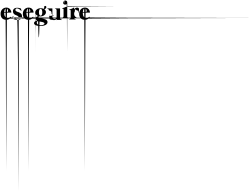

<svg xmlns="http://www.w3.org/2000/svg" viewBox="-20 -770 9759 7497"><path d="M151.4 -276.4Q147.5 -276.4 145.5 -274.4Q143.6 -271.5 143.6 -267.6Q143.6 -242.2 145.5 -220.7Q148.4 -199.2 152.3 -179.7Q157.2 -162.1 164.1 -147.5Q169.9 -131.8 178.7 -120.1Q187.5 -108.4 198.2 -99.6Q209 -91.8 221.7 -85.9Q234.4 -81.1 249 -78.1Q264.6 -75.2 281.2 -75.2Q293.9 -75.2 305.7 -76.2Q317.4 -78.1 327.1 -80.1Q337.9 -83 346.7 -85.9Q355.5 -88.9 362.3 -91.8Q370.1 -95.7 376 -99.6Q381.8 -103.5 386.7 -106.4Q390.6 -109.4 394.5 -111.3Q398.4 -113.3 400.4 -114.3Q404.3 -115.2 407.2 -115.2Q409.2 -115.2 411.1 -113.3Q414.1 -110.4 414.1 -107.4Q414.1 -104.5 411.1 -99.6Q411.1 -98.6 409.2 -95.7Q407.2 -92.8 404.3 -87.9Q401.4 -84 1962.9 -78.1Q3524.4 -73.2 6649.4 -68.4Q3514.6 -62.5 1943.4 -55.7Q372.1 -49.8 364.3 -43.9Q357.4 -38.1 347.7 -32.2Q338.9 -26.4 328.1 -21.5Q318.4 -15.6 306.6 -11.7Q294.9 -6.8 281.2 -3.9Q268.6 0 252.9 1Q238.3 2.9 221.7 2.9Q197.3 2.9 173.8 -1Q150.4 -4.9 130.9 -12.7Q110.4 -21.5 92.8 -32.2Q76.2 -43.9 61.5 -58.6Q46.9 -74.2 36.1 -91.8Q25.4 -110.4 17.6 -131.8Q9.8 -154.3 5.9 -178.7Q2.9 -203.1 2.9 -231.4Q2.9 -260.7 6.8 -286.1Q11.7 -312.5 21.5 -335Q31.2 -357.4 43.9 -377Q56.6 -396.5 72.3 -411.1Q87.9 -426.8 106.4 -438.5Q124 -450.2 144.5 -458Q165 -466.8 185.5 -469.7Q206.1 -473.6 226.6 -473.6Q246.1 -473.6 263.7 -470.7Q280.3 -468.8 295.9 -462.9Q310.5 -458 323.2 -450.2Q335.9 -443.4 346.7 -435.5Q357.4 -426.8 366.2 -417Q375 -407.2 382.8 -397.5Q389.6 -386.7 395.5 -376Q401.4 -365.2 405.3 -355.5Q410.2 -344.7 413.1 -335Q416 -325.2 418 -315.4Q418.9 -305.7 419.9 -298.8Q421.9 -291 421.9 -286.1Q421.9 -284.2 420.9 -282.2Q419.9 -280.3 418.9 -279.3Q417 -278.3 415 -277.3Q412.1 -277.3 409.2 -277.3Q344.7 -276.4 272.5 -276.4Q199.2 -276.4 151.4 -276.4ZM145.5 -308.6Q145.5 -307.6 145.5 -306.6Q145.5 -305.7 146.5 -304.7Q147.5 -302.7 151.4 -302.7Q152.3 -302.7 154.3 -302.7Q157.2 -302.7 161.1 -302.7Q166 -302.7 170.9 -302.7Q176.8 -303.7 182.6 -303.7Q188.5 -303.7 195.3 -304.7Q202.1 -304.7 209 -304.7Q215.8 -304.7 221.7 -305.7Q228.5 -305.7 234.4 -305.7Q241.2 -305.7 247.1 -306.6Q252 -306.6 256.8 -306.6Q260.7 -306.6 263.7 -307.6Q267.6 -307.6 268.6 -307.6Q272.5 -307.6 276.4 -310.5Q281.2 -312.5 285.2 -315.4Q290 -318.4 292 -324.2Q294.9 -329.1 294.9 -336.9Q294.9 -344.7 293.9 -352.5Q293 -361.3 291 -371.1Q288.1 -380.9 285.2 -389.6Q282.2 -398.4 277.3 -407.2Q273.4 -415 267.6 -422.9Q262.7 -429.7 255.9 -436.5Q249 -442.4 240.2 1142.6Q232.4 2727.5 222.7 5902.3Q214.8 2727.5 208 1142.6Q202.1 -438.5 196.3 -439.5Q196.3 -439.5 196.3 -439.5Q190.4 -435.5 185.5 -429.7Q180.7 -423.8 176.8 -417Q172.9 -410.2 168.9 -403.3Q166 -396.5 162.1 -387.7Q159.2 -379.9 157.2 -372.1Q155.3 -364.3 153.3 -356.4Q152.3 -348.6 150.4 -341.8Q149.4 -335 148.4 -328.1Q147.5 -322.3 147.5 -317.4Q146.5 -312.5 145.5 -308.6Z M490.2 -37.1Q491.2 -36.1 491.2 -35.2Q492.2 -35.2 492.2 -34.2Q493.2 -33.2 497.1 -31.2Q501 -29.3 506.8 -26.4Q512.7 -23.4 520.5 -19.5Q529.3 -16.6 540 -12.7Q549.8 -8.8 562.5 -5.9Q576.2 -2.9 591.8 0Q606.4 2.9 624 4.9Q642.6 5.9 661.1 5.9Q684.6 5.9 705.1 2.9Q725.6 0 742.2 -4.9Q759.8 -9.8 773.4 -17.6Q787.1 -25.4 798.8 -35.2Q809.6 -44.9 817.4 -56.6Q825.2 -68.4 831.1 -81.1Q835.9 -93.8 837.9 -108.4Q840.8 -122.1 840.8 -137.7Q840.8 -168 831.1 -192.4Q821.3 -217.8 802.7 -237.3Q784.2 -256.8 755.9 -271.5Q728.5 -287.1 691.4 -297.9Q673.8 -303.7 659.2 -309.6Q644.5 -314.5 633.8 -320.3Q623 -325.2 615.2 -330.1Q606.4 -335.9 600.6 -340.8Q594.7 -346.7 590.8 -351.6Q587.9 -357.4 585.9 -363.3Q583 -368.2 582 -374Q582 -379.9 582 -385.7Q582 -398.4 585 -408.2Q588.9 -418 596.7 -425.8Q603.5 -434.6 614.3 -438.5Q626 -442.4 641.6 -442.4Q656.2 -442.4 669.9 -439.5Q684.6 -435.5 697.3 -429.7Q710.9 -423.8 722.7 -417Q734.4 -409.2 745.1 -401.4Q756.8 -392.6 765.6 -384.8Q775.4 -376 782.2 -368.2Q790 -359.4 795.9 -352.5Q800.8 -346.7 804.7 -340.8Q805.7 -337.9 808.6 -337.9Q810.5 -336.9 812.5 -337.9Q814.5 -338.9 815.4 -340.8Q816.4 -342.8 815.4 -344.7Q815.4 -345.7 815.4 -348.6Q815.4 -352.5 813.5 -359.4Q812.5 -366.2 811.5 -373Q810.5 -379.9 808.6 -386.7Q806.6 -394.5 805.7 -401.4Q804.7 -408.2 803.7 -415Q802.7 -421.9 801.8 -424.8Q801.8 -428.7 801.8 -428.7Q801.8 -429.7 800.8 -430.7Q800.8 -431.6 800.8 -431.6Q799.8 -431.6 798.8 -432.6Q797.9 -433.6 796.9 -433.6Q795.9 -433.6 793 -435.5Q790 -436.5 783.2 -440.4Q777.3 -442.4 769.5 -445.3Q761.7 -448.2 752 -451.2Q742.2 -454.1 730.5 -457Q718.8 -460 706.1 -461.9Q692.4 -463.9 677.7 -465.8Q663.1 -466.8 647.5 -466.8Q623 -466.8 603.5 -462.9Q583 -460 567.4 -453.1Q551.8 -446.3 539.1 -437.5Q526.4 -429.7 517.6 -418.9Q508.8 -409.2 502.9 -398.4Q496.1 -387.7 492.2 -376Q489.3 -364.3 487.3 -353.5Q485.4 -342.8 485.4 -333Q485.4 -320.3 487.3 -308.6Q488.3 -295.9 491.2 -285.2Q494.1 -273.4 500 -262.7Q504.9 -252 511.7 -242.2Q518.6 -232.4 527.3 -223.6Q536.1 -214.8 547.9 -207Q558.6 -199.2 573.2 -191.4Q586.9 -184.6 603.5 -178.7Q621.1 -171.9 635.7 -166Q650.4 -160.2 660.2 -153.3Q670.9 -146.5 679.7 -139.6Q687.5 -133.8 693.4 -127Q699.2 -120.1 703.1 -114.3Q707 -107.4 709 -100.6Q710.9 2905.3 711.9 2912.1Q712.9 2918 712.9 -75.2Q712.9 -62.5 713.9 1632.8Q713.9 3328.1 716.8 6707Q698.2 3343.8 682.6 1663.1Q666 -17.6 651.4 -17.6Q639.6 -17.6 627.9 -19.5Q616.2 -21.5 605.5 -26.4Q594.7 -30.3 585 -36.1Q574.2 -41 565.4 -46.9Q556.6 -53.7 548.8 -60.5Q540 -67.4 532.2 -75.2Q525.4 -82 518.6 -88.9Q512.7 -95.7 507.8 -101.6Q502 -108.4 503.9 -114.3Q504.9 -119.1 511.7 -124Q498 -128.9 494.1 -131.8Q490.2 -133.8 494.1 -134.8Q488.3 -137.7 483.4 -137.7Q478.5 -138.7 476.6 -137.7Q474.6 -137.7 472.7 -135.7Q472.7 -134.8 472.7 -132.8Q472.7 -131.8 472.7 -129.9Q472.7 -128.9 473.6 -119.1Q473.6 -110.4 475.6 -91.8Q477.5 -94.7 478.5 -92.8Q479.5 -89.8 480.5 -82Q482.4 -74.2 483.4 -67.4Q484.4 -59.6 485.4 -52.7Q486.3 -45.9 487.3 -43Q487.3 -40 487.3 -39.1Q487.3 -37.1 488.3 -37.1Q488.3 -36.1 490.2 -37.1Z M1020.5 -276.4Q1016.6 -276.4 1014.6 -274.4Q1012.7 -271.5 1012.7 -267.6Q1012.7 -242.2 1014.6 -220.7Q1017.6 -199.2 1021.5 -179.7Q1026.4 -162.1 1033.2 -147.5Q1039.1 -131.8 1047.9 -120.1Q1056.6 -108.4 1067.4 -99.6Q1078.1 -91.8 1090.8 -85.9Q1103.5 -81.1 1118.2 -78.1Q1133.8 -75.2 1150.4 -75.2Q1163.1 -75.2 1174.8 -76.2Q1186.5 -78.1 1196.3 -80.1Q1207 -83 1215.8 -85.9Q1224.6 -88.9 1231.4 -91.8Q1239.3 -95.7 1245.1 -99.6Q1251 -103.5 1255.9 -106.4Q1259.8 -109.4 1263.7 -111.3Q1267.6 -113.3 1269.5 -114.3Q1273.4 -115.2 1276.4 -115.2Q1278.3 -115.2 1280.3 -113.3Q1283.2 -110.4 1283.2 -107.4Q1283.2 -104.5 1280.3 -99.6Q1280.3 -98.6 1278.3 -95.7Q1276.4 -92.8 1273.4 -87.9Q1270.5 -84 2832 -78.1Q4393.6 -73.2 7518.6 -68.4Q4383.8 -62.5 2812.5 -55.7Q1241.2 -49.8 1233.4 -43.9Q1226.6 -38.1 1216.8 -32.2Q1208 -26.4 1197.3 -21.5Q1187.5 -15.6 1175.8 -11.7Q1164.1 -6.8 1150.4 -3.9Q1137.7 0 1122.1 1Q1107.4 2.9 1090.8 2.9Q1066.4 2.9 1043 -1Q1019.5 -4.9 1000 -12.7Q979.5 -21.5 961.9 -32.2Q945.3 -43.9 930.7 -58.6Q916 -74.2 905.3 -91.8Q894.5 -110.4 886.7 -131.8Q878.9 -154.3 875 -178.7Q872.1 -203.1 872.1 -231.4Q872.1 -260.7 876 -286.1Q880.9 -312.5 890.6 -335Q900.4 -357.4 913.1 -377Q925.8 -396.5 941.4 -411.1Q957 -426.8 975.6 -438.5Q993.2 -450.2 1013.7 -458Q1034.2 -466.8 1054.7 -469.7Q1075.2 -473.6 1095.7 -473.6Q1115.2 -473.6 1132.8 -470.7Q1149.4 -468.8 1165 -462.9Q1179.7 -458 1192.4 -450.2Q1205.1 -443.4 1215.8 -435.5Q1226.6 -426.8 1235.4 -417Q1244.1 -407.2 1252 -397.5Q1258.8 -386.7 1264.6 -376Q1270.5 -365.2 1274.4 -355.5Q1279.3 -344.7 1282.2 -335Q1285.2 -325.2 1287.1 -315.4Q1288.1 -305.7 1289.1 -298.8Q1291 -291 1291 -286.1Q1291 -284.2 1290 -282.2Q1289.1 -280.3 1288.1 -279.3Q1286.1 -278.3 1284.2 -277.3Q1281.2 -277.3 1278.3 -277.3Q1213.9 -276.4 1141.6 -276.4Q1068.4 -276.4 1020.5 -276.4ZM1014.6 -308.6Q1014.6 -307.6 1014.6 -306.6Q1014.6 -305.7 1015.6 -304.7Q1016.6 -302.7 1020.5 -302.7Q1021.5 -302.7 1023.4 -302.7Q1026.4 -302.7 1030.3 -302.7Q1035.2 -302.7 1040 -302.7Q1045.9 -303.7 1051.8 -303.7Q1057.6 -303.7 1064.5 -304.7Q1071.3 -304.7 1078.1 -304.7Q1085 -304.7 1090.8 -305.7Q1097.7 -305.7 1103.5 -305.7Q1110.4 -305.7 1116.2 -306.6Q1121.1 -306.6 1126 -306.6Q1129.9 -306.6 1132.8 -307.6Q1136.7 -307.6 1137.7 -307.6Q1141.6 -307.6 1145.5 -310.5Q1150.4 -312.5 1154.3 -315.4Q1159.2 -318.4 1161.1 -324.2Q1164.1 -329.1 1164.1 -336.9Q1164.1 -344.7 1163.1 -352.5Q1162.1 -361.3 1160.2 -371.1Q1157.2 -380.9 1154.3 -389.6Q1151.4 -398.4 1146.5 -407.2Q1142.6 -415 1136.7 -422.9Q1131.8 -429.7 1125 -436.5Q1118.2 -442.4 1109.4 1142.6Q1101.6 2727.5 1091.8 5902.3Q1084 2727.5 1077.1 1142.6Q1071.3 -438.5 1065.4 -439.5Q1065.4 -439.5 1065.4 -439.5Q1059.6 -435.5 1054.7 -429.7Q1049.8 -423.8 1045.9 -417Q1042 -410.2 1038.1 -403.3Q1035.2 -396.5 1031.2 -387.7Q1028.3 -379.9 1026.4 -372.1Q1024.4 -364.3 1022.5 -356.4Q1021.5 -348.6 1019.5 -341.8Q1018.6 -335 1017.6 -328.1Q1016.6 -322.3 1016.6 -317.4Q1015.6 -312.5 1014.6 -308.6Z M1646.5 -40Q1673.8 -35.2 1697.3 -29.3Q1719.7 -23.4 1737.3 -16.6Q1755.9 -9.8 1770.5 -2.9Q1784.2 4.9 1795.9 12.7Q1806.6 21.5 1813.5 31.2Q1821.3 41 1826.2 50.8Q1830.1 61.5 1833 73.2Q1835 84 1835 95.7Q1835 103.5 1833 111.3Q1832 120.1 1830.1 127.9Q1827.1 136.7 1822.3 144.5Q1817.4 152.3 1811.5 161.1Q1805.7 168.9 1797.9 176.8Q1789.1 184.6 1778.3 192.4Q1768.6 199.2 1755.9 206.1Q1743.2 211.9 1727.5 217.8Q1712.9 223.6 1694.3 228.5Q1676.8 233.4 1656.2 236.3Q1634.8 239.3 1611.3 241.2Q1587.9 243.2 1560.5 243.2Q1534.2 243.2 1510.7 241.2Q1487.3 240.2 1467.8 238.3Q1448.2 235.4 1431.6 232.4Q1414.1 228.5 1399.4 223.6Q1386.7 219.7 1375 214.8Q1364.3 210 1354.5 204.1Q1345.7 198.2 1338.9 192.4Q1332 186.5 1327.1 179.7Q1322.3 173.8 1318.4 168Q1315.4 162.1 1313.5 156.2Q1312.5 150.4 1310.5 143.6Q1308.6 137.7 1308.6 131.8Q1308.6 125 1310.5 117.2Q1313.5 109.4 1316.4 101.6Q1320.3 94.7 1326.2 87.9Q1332 81.1 1338.9 75.2Q1346.7 69.3 1355.5 63.5Q1364.3 57.6 1375 52.7Q1385.7 48.8 1396.5 44.9Q1408.2 41 1421.9 39.1Q1422.9 38.1 1423.8 37.1Q1424.8 37.1 1424.8 36.1Q1424.8 35.2 1423.8 34.2Q1423.8 33.2 1422.9 32.2Q1412.1 25.4 1404.3 16.6Q1395.5 7.8 1388.7 -2Q1381.8 -11.7 1377.9 323.2Q1375 659.2 1375 1339.8Q1375 635.7 1376 280.3Q1377.9 -75.2 1381.8 -83Q1385.7 -90.8 1389.6 -96.7Q1394.5 -102.5 1399.4 -108.4Q1406.2 -113.3 1413.1 -118.2Q1420.9 -123 1428.7 -127Q1437.5 -130.9 1446.3 -133.8Q1455.1 -136.7 1465.8 -138.7Q1466.8 -139.6 1468.8 -140.6Q1469.7 -141.6 1469.7 -141.6Q1469.7 -143.6 1468.8 -144.5Q1468.8 -145.5 1466.8 -145.5Q1454.1 -150.4 1442.4 -156.2Q1431.6 -162.1 1420.9 -169.9Q1410.2 -177.7 1401.4 -185.5Q1393.6 -194.3 1385.7 -203.1Q1378.9 -211.9 1373 -222.7Q1367.2 -232.4 1364.3 -243.2Q1360.4 545.9 1357.4 535.2Q1355.5 523.4 1355.5 -288.1Q1355.5 -304.7 1359.4 -320.3Q1364.3 -335.9 1373 -349.6Q1380.9 -364.3 1392.6 -377Q1403.3 -390.6 1418 -401.4Q1431.6 -412.1 1449.2 -420.9Q1465.8 -429.7 1485.4 -435.5Q1504.9 -442.4 1526.4 -445.3Q1546.9 -449.2 1569.3 -449.2Q1598.6 -449.2 1626 -443.4Q1652.3 -438.5 1675.8 -427.7Q1679.7 -426.8 1682.6 -426.8Q1684.6 -427.7 1687.5 -428.7Q1693.4 -432.6 1696.3 -437.5Q1699.2 -441.4 1702.1 -446.3Q1703.1 -450.2 1704.1 -455.1Q1706.1 -459 1706.1 -463.9Q1706.1 -468.8 1706.1 -472.7Q1705.1 -477.5 1705.1 -482.4Q1704.1 -486.3 1704.1 -490.2Q1704.1 -493.2 1704.1 -497.1Q1704.1 -504.9 1706.1 -511.7Q1709 -518.6 1713.9 -525.4Q1718.8 -531.2 1726.6 -535.2Q1734.4 -538.1 1746.1 -538.1Q1756.8 -538.1 1764.6 -535.2Q1772.5 -531.2 1777.3 -525.4Q1784.2 -518.6 1786.1 -509.8Q1789.1 -501 1789.1 -491.2Q1789.1 -483.4 1787.1 -476.6Q1786.1 -469.7 1783.2 -462.9Q1779.3 -457 1776.4 -451.2Q1772.5 -445.3 1766.6 -441.4Q1762.7 -436.5 1756.8 -431.6Q1751 -427.7 1745.1 -423.8Q1739.3 -419.9 1732.4 -417Q1725.6 -414.1 1717.8 -412.1Q1715.8 -411.1 1714.8 -410.2Q1713.9 -409.2 1713.9 -408.2Q1713.9 -406.2 1714.8 -405.3Q1714.8 -404.3 1715.8 -404.3Q1729.5 -393.6 1740.2 -380.9Q1751 -368.2 1758.8 -353.5Q1766.6 -339.8 1770.5 -324.2Q1773.4 -308.6 1773.4 -292Q1773.4 -275.4 1769.5 -259.8Q1764.6 -244.1 1756.8 -229.5Q1748 -214.8 1737.3 -202.1Q1725.6 -189.5 1710.9 -177.7Q1696.3 -167 1679.7 -158.2Q1662.1 -149.4 1642.6 -142.6Q1623 -135.7 1602.5 -132.8Q1581.1 -129.9 1558.6 -129.9Q1552.7 -129.9 1546.9 -129.9Q1542 -129.9 1536.1 -130.9Q1529.3 -131.8 1524.4 -131.8Q1518.6 -131.8 1512.7 -129.9Q1507.8 -128.9 1502 -127Q1497.1 -125 1493.2 -122.1Q1488.3 -119.1 1485.4 -114.3Q1482.4 -110.4 1482.4 -103.5Q1482.4 -98.6 1484.4 -93.8Q1485.4 -89.8 1489.3 -85.9Q1492.2 -82 1498 -78.1Q1503.9 -73.2 1512.7 -70.3Q1521.5 -66.4 1534.2 -62.5Q1545.9 -58.6 1561.5 -54.7Q1577.1 -50.8 1599.6 -47.9Q1622.1 -44.9 1646.5 -40ZM1565.4 -424.8Q1557.6 -424.8 1549.8 -421.9Q1543 -419.9 1537.1 -415Q1531.2 -410.2 1525.4 -402.3Q1520.5 -394.5 1516.6 -385.7Q1512.7 -377 1509.8 -366.2Q1506.8 -354.5 1504.9 -342.8Q1502.9 -331.1 1502 -317.4Q1501 -304.7 1501 -291Q1501 -277.3 1502 -264.6Q1502.9 -251 1504.9 -239.3Q1506.8 -226.6 1509.8 -215.8Q1512.7 -205.1 1516.6 -196.3Q1520.5 -186.5 1525.4 -179.7Q1531.2 -171.9 1537.1 -167Q1543 -162.1 1549.8 -159.2Q1557.6 -157.2 1565.4 -157.2Q1574.2 -157.2 1581.1 -160.2Q1588.9 -162.1 1594.7 -167Q1600.6 -171.9 1605.5 -179.7Q1611.3 -186.5 1615.2 -196.3Q1619.1 -205.1 1622.1 -215.8Q1625 -226.6 1627 -239.3Q1628.9 -251 1629.9 -264.6Q1630.9 -277.3 1630.9 -291Q1630.9 -304.7 1629.9 -317.4Q1628.9 -331.1 1627 -342.8Q1625 -354.5 1621.1 -366.2Q1618.2 -377 1615.2 -385.7Q1611.3 -394.5 1605.5 -402.3Q1600.6 -410.2 1594.7 -415Q1588.9 -419.9 1581.1 -422.9Q1574.2 -424.8 1565.4 -424.8ZM1580.1 213.9Q1590.8 213.9 1602.5 212.9Q1614.3 211.9 1626 210Q1637.7 208 1648.4 205.1Q1659.2 201.2 1669.9 197.3Q1679.7 193.4 1687.5 188.5Q1696.3 182.6 1703.1 175.8Q1709 169.9 1711.9 163.1Q1715.8 155.3 1715.8 148.4Q1715.8 140.6 1712.9 133.8Q1710 127 1704.1 122.1Q1698.2 117.2 1690.4 112.3Q1682.6 107.4 1672.9 103.5Q1663.1 99.6 1652.3 95.7Q1640.6 92.8 1628.9 89.8Q1616.2 87.9 1603.5 85Q1590.8 82 1578.1 80.1Q1566.4 78.1 1552.7 75.2Q1540 73.2 1524.4 70.3Q1509.8 698.2 1495.1 698.2Q1495.1 698.2 1495.1 698.2Q1481.4 693.4 1466.8 52.7Q1464.8 52.7 1463.9 52.7Q1461.9 52.7 1460.9 52.7Q1452.1 55.7 1444.3 61.5Q1436.5 66.4 1429.7 73.2Q1422.9 80.1 1418.9 88.9Q1416 97.7 1416 110.4Q1416 124 1418.9 135.7Q1422.9 147.5 1429.7 157.2Q1436.5 167 1445.3 174.8Q1454.1 182.6 1465.8 189.5Q1476.6 195.3 1490.2 200.2Q1503.9 205.1 1518.6 208Q1534.2 210.9 1548.8 212.9Q1564.5 213.9 1580.1 213.9Z M2385.7 -5.9Q2387.7 -5.9 2389.6 -4.9Q2390.6 -3.9 2391.6 -2.9Q2392.6 -2.9 2392.6 -1Q2392.6 -1 2392.6 0Q2392.6 1 2392.6 2Q2392.6 12.7 2391.6 18.6Q2390.6 25.4 2389.6 26.4Q2388.7 16.6 2387.7 12.7Q2385.7 7.8 2383.8 7.8Q2351.6 7.8 2367.2 7.8Q2382.8 7.8 2351.6 7.8Q2346.7 7.8 2338.9 7.8Q2331.1 7.8 2320.3 7.8Q2308.6 7.8 2291 7.8Q2274.4 7.8 2252.9 7.8Q2224.6 7.8 2210 6.8Q2195.3 6.8 2193.4 5.9Q2192.4 52.7 2191.4 52.7Q2191.4 52.7 2191.4 52.7Q2190.4 49.8 2190.4 -2Q2190.4 -9.8 2190.4 -17.6Q2190.4 -26.4 2190.4 -31.2Q2179.7 -20.5 2166 -11.7Q2152.3 -2.9 2135.7 5.9Q2119.1 12.7 2098.6 17.6Q2077.1 21.5 2052.7 21.5Q2032.2 21.5 2047.9 19.5Q2062.5 17.6 2113.3 12.7Q2035.2 7.8 1988.3 2Q1941.4 -3.9 1927.7 -11.7Q1923.8 -18.6 1918.9 -27.3Q1915 -36.1 1909.2 -44.9Q1905.3 -207 1902.3 -216.8Q1898.4 -227.5 1896.5 -87.9Q1894.5 -98.6 1892.6 -108.4Q1891.6 -119.1 1891.6 -128.9Q1891.6 -139.6 1941.4 -149.4Q1991.2 -159.2 2090.8 -168Q2038.1 -185.5 2017.6 -204.1Q1998 -221.7 1993.2 -240.2Q1990.2 -252.9 1990.2 -264.6Q1991.2 -276.4 1990.2 -288.1Q1988.3 -309.6 1971.7 -329.1Q1954.1 -348.6 1890.6 -364.3Q1890.6 -374 1888.7 -381.8Q1886.7 -390.6 1882.8 -396.5Q1878.9 -402.3 1874 -407.2Q1870.1 -411.1 1864.3 -414.1Q1859.4 -418 1854.5 -420.9Q1849.6 -422.9 1844.7 -424.8Q1838.9 -425.8 1835.9 -426.8Q1833 -427.7 1830.1 -427.7Q1828.1 -427.7 1827.1 -427.7Q1825.2 -428.7 1824.2 -430.7Q1824.2 -431.6 1823.2 -433.6Q1823.2 -434.6 1823.2 -436.5Q1823.2 -437.5 1824.2 -438.5Q1825.2 -439.5 1826.2 -440.4Q1827.1 -441.4 1829.1 -441.4Q1830.1 -442.4 1833 -442.4Q1877.9 -442.4 1928.7 -442.4Q1979.5 -442.4 2013.7 -442.4Q2019.5 -442.4 2022.5 -439.5Q2025.4 -436.5 2025.4 -429.7Q2025.4 -355.5 2025.4 -274.4Q2025.4 -192.4 2025.4 -137.7Q2025.4 -127.9 2026.4 -117.2Q2028.3 -107.4 2029.3 -97.7Q2031.2 -87.9 2034.2 -78.1Q2037.1 -69.3 2042 -61.5Q2045.9 -52.7 2051.8 -46.9Q2058.6 -41 2066.4 -35.2Q2075.2 -30.3 2085 -27.3Q2095.7 -25.4 2108.4 -25.4Q2123 -25.4 2133.8 -28.3Q2144.5 -31.2 2152.3 -37.1Q2161.1 -43 2167 -50.8Q2172.9 -58.6 2177.7 -67.4Q2181.6 -76.2 2184.6 -85.9Q2187.5 -95.7 2188.5 -107.4Q2190.4 -118.2 2190.4 -127.9Q2190.4 -138.7 2190.4 -149.4Q2190.4 -203.1 2190.4 -264.6Q2190.4 -325.2 2190.4 -366.2Q2190.4 -376 2188.5 -383.8Q2186.5 -392.6 2182.6 -398.4Q2178.7 -404.3 2173.8 -409.2Q2169.9 -414.1 2165 -417Q2159.2 -420.9 2154.3 -423.8Q2149.4 -425.8 2144.5 -427.7Q2139.6 -428.7 2136.7 -429.7Q2132.8 -430.7 2130.9 -430.7Q2127.9 -430.7 2127 -430.7Q2125 -431.6 2125 -433.6Q2124 -432.6 2124 -433.6Q2124 -434.6 2124 -436.5Q2124 -437.5 2124 -438.5Q2125 -439.5 2127 -440.4Q2127 -441.4 2128.9 -441.4Q2129.9 -442.4 2132.8 -442.4Q2177.7 -442.4 2228.5 -442.4Q2280.3 -442.4 2313.5 -442.4Q2319.3 -442.4 2322.3 -439.5Q2325.2 -436.5 2325.2 -429.7Q2325.2 -338.9 2325.2 -238.3Q2325.2 -137.7 2325.2 -70.3Q2325.2 -60.5 2328.1 -52.7Q2330.1 -43.9 2334 -38.1Q2336.9 -32.2 2341.8 -27.3Q2346.7 -22.5 2351.6 -19.5Q2356.4 -16.6 2362.3 -13.7Q2367.2 -11.7 2371.1 -10.7Q2377 -8.8 2379.9 -7.8Q2383.8 -6.8 2385.7 -5.9Z M2596.7 -137.7Q2596.7 -127.9 2598.6 -120.1Q2600.6 -112.3 2604.5 -106.4Q2608.4 -99.6 2612.3 -95.7Q2617.2 -90.8 2622.1 -86.9Q2627.9 -84 2632.8 -82Q2637.7 -79.1 2642.6 -78.1Q2647.5 -76.2 2651.4 -76.2Q2654.3 -75.2 2656.2 -75.2Q2659.2 -75.2 2660.2 -74.2Q2662.1 -73.2 2662.1 -72.3Q2663.1 -70.3 2663.1 -69.3Q2663.1 -68.4 2663.1 -67.4Q2663.1 -65.4 2662.1 -64.5Q2661.1 -62.5 2660.2 -61.5Q2660.2 -61.5 2658.2 -60.5Q2657.2 -59.6 2654.3 -59.6Q2607.4 -59.6 2537.1 -59.6Q2466.8 -59.6 2403.3 -59.6Q2401.4 -59.6 2399.4 -60.5Q2398.4 -61.5 2397.5 -61.5Q2396.5 -63.5 2395.5 -64.5Q2394.5 -65.4 2394.5 -67.4Q2394.5 -67.4 2394.5 -69.3Q2394.5 -70.3 2395.5 -71.3Q2396.5 -71.3 2397.5 -72.3Q2399.4 -73.2 2401.4 -74.2Q2403.3 -75.2 2407.2 -76.2Q2410.2 -77.1 2416 -79.1Q2420.9 -80.1 2425.8 -83Q2430.7 -85 2435.5 -87.9Q2440.4 -90.8 2445.3 -95.7Q2450.2 -100.6 2453.1 -107.4Q2457 -113.3 2459 -121.1Q2461.9 -128.9 2461.9 -138.7Q2461.9 -190.4 2461.9 -268.6Q2461.9 -347.7 2461.9 -417Q2461.9 -419.9 2460 -421.9Q2459 -423.8 2455.1 -424.8Q2455.1 -424.8 2453.1 -424.8Q2451.2 -424.8 2448.2 -425.8Q2445.3 -427.7 2442.4 -428.7Q2438.5 -429.7 2434.6 -429.7Q2429.7 -430.7 2426.8 -431.6Q2422.9 -432.6 2419.9 -432.6Q2417 -433.6 2414.1 -434.6Q2412.1 -434.6 2411.1 -434.6Q2408.2 -435.5 2406.2 -437.5Q2404.3 -439.5 2404.3 -442.4Q2404.3 -444.3 2406.2 -446.3Q2408.2 -448.2 2411.1 -449.2Q2420.9 -451.2 2432.6 -455.1Q2443.4 -458 2454.1 -461.9Q2465.8 -465.8 2477.5 -469.7Q2489.3 -474.6 2501 -478.5Q2511.7 -483.4 2522.5 -488.3Q2534.2 -494.1 2544.9 -500Q2554.7 -504.9 3032.2 -511.7Q3508.8 -517.6 4452.1 -524.4Q3519.5 -524.4 3054.7 -525.4Q2588.9 -526.4 2591.8 -526.4Q2593.8 -525.4 2594.7 -523.4Q2596.7 -521.5 2596.7 -517.6Q2596.7 -446.3 2596.7 -339.8Q2596.7 -233.4 2596.7 -137.7ZM2606.4 -670.9Q2606.4 -663.1 2605.5 -179.7Q2603.5 302.7 2600.6 1259.8Q2597.7 317.4 2592.8 -151.4Q2588.9 -620.1 2583 -614.3Q2576.2 -608.4 2569.3 -604.5Q2563.5 -599.6 2555.7 -596.7Q2547.9 -593.8 2540 -592.8Q2531.2 -590.8 2522.5 -590.8Q2513.7 -590.8 2505.9 -592.8Q2498 -593.8 2490.2 -596.7Q2483.4 -599.6 2476.6 -604.5Q2470.7 -608.4 2464.8 -614.3Q2459 -619.1 2455.1 -625Q2451.2 -631.8 2448.2 -638.7Q2445.3 -646.5 2444.3 -654.3Q2442.4 -662.1 2442.4 -669.9Q2442.4 -678.7 2443.4 -685.5Q2444.3 -692.4 2448.2 -700.2Q2452.1 -707 2456.1 -713.9Q2460.9 -719.7 2466.8 -725.6Q2472.7 -631.8 2479.5 -635.7Q2486.3 -640.6 2493.2 -743.2Q2501 -746.1 2509.8 -748Q2517.6 -750 2526.4 -750Q2535.2 -750 2543.9 -748Q2551.8 -747.1 2559.6 -744.1Q2567.4 -741.2 2573.2 -736.3Q2579.1 -732.4 2585 -726.6Q2589.8 -721.7 2593.8 -715.8Q2598.6 -710 2601.6 -702.1Q2604.5 -694.3 2605.5 -686.5Q2606.4 -679.7 2606.4 -670.9Z M2989.3 -471.7Q3000 -471.7 3008.8 -470.7Q3018.6 -468.8 3025.4 -466.8Q3033.2 -463.9 3039.1 -460.9Q3044.9 -457 3048.8 -453.1Q3052.7 -448.2 3056.6 -443.4Q3059.6 -438.5 3061.5 -432.6Q3063.5 -426.8 3064.5 -420.9Q3065.4 -414.1 3065.4 -408.2Q3065.4 -395.5 3061.5 -356.4Q3058.6 -317.4 3050.8 -250Q3043 -302.7 3035.2 -330.1Q3028.3 -356.4 3019.5 -356.4Q3004.9 -356.4 2995.1 -358.4Q2984.4 -360.4 2978.5 -364.3Q2973.6 -367.2 2968.8 -371.1Q2963.9 -375 2960 -378.9Q2956.1 -382.8 2952.1 -386.7Q2948.2 -390.6 2945.3 -393.6Q2942.4 -397.5 2938.5 -399.4Q2934.6 -400.4 2929.7 -400.4Q2924.8 -400.4 2920.9 -399.4Q2916 -397.5 2912.1 -394.5Q2907.2 -391.6 2902.3 -351.6Q2897.5 -310.5 2893.6 -232.4Q2889.6 -294.9 2891.6 -319.3Q2893.6 -342.8 2900.4 -329.1Q2887.7 -314.5 2880.9 -296.9Q2875 -278.3 2875 -256.8Q2875 -241.2 2875 -225.6Q2876 -209 2878.9 -192.4Q2884.8 -162.1 2905.3 -133.8Q2925.8 -104.5 2974.6 -84Q2924.8 -74.2 2901.4 -66.4Q2877.9 -57.6 2881.8 -52.7Q2884.8 -46.9 2888.7 -43Q2892.6 -38.1 2896.5 -35.2Q2901.4 -32.2 2905.3 -29.3Q2910.2 -27.3 2915 -26.4Q2918.9 -26.4 2921.9 -25.4Q2924.8 -24.4 2926.8 -23.4Q2928.7 -23.4 2930.7 -22.5Q2931.6 -21.5 2932.6 -20.5Q2933.6 -19.5 2933.6 -18.6Q2934.6 -17.6 2933.6 -15.6Q2933.6 -14.6 2932.6 -13.7Q2932.6 -12.7 2930.7 -10.7Q2929.7 -9.8 2927.7 -9.8Q2925.8 -8.8 2924.8 -8.8Q2912.1 -8.8 2897.5 -8.8Q2883.8 -8.8 2875 -8.8Q2874 -8.8 2873 -8.8Q2871.1 -8.8 2871.1 -8.8Q2846.7 -8.8 2807.6 -8.8Q2768.6 -8.8 2745.1 -8.8Q2744.1 -8.8 2742.2 -8.8Q2741.2 -8.8 2739.3 -8.8Q2730.5 -8.8 2714.8 -8.8Q2698.2 -8.8 2689.5 -8.8Q2687.5 -8.8 2685.5 -9.8Q2684.6 -9.8 2683.6 -10.7Q2682.6 -12.7 2681.6 -13.7Q2680.7 -14.6 2680.7 -15.6Q2680.7 -17.6 2680.7 -18.6Q2680.7 -19.5 2681.6 -20.5Q2682.6 -22.5 2683.6 -23.4Q2685.5 -23.4 2687.5 -23.4Q2689.5 -24.4 2693.4 -25.4Q2696.3 -26.4 2700.2 -26.4Q2705.1 -28.3 2709 -30.3Q2712.9 -32.2 2717.8 -35.2Q2721.7 -38.1 2725.6 -42Q2729.5 -46.9 2733.4 -52.7Q2736.3 -58.6 2738.3 -66.4Q2740.2 -74.2 2740.2 -84Q2740.2 -154.3 2740.2 -233.4Q2740.2 -312.5 2740.2 -366.2Q2740.2 -369.1 2739.3 -371.1Q2737.3 -373 2734.4 -374Q2734.4 -374 2732.4 -374Q2730.5 -374 2727.5 -375Q2723.6 -376 2719.7 -377Q2716.8 -377.9 2712.9 -378.9Q2709 -379.9 2705.1 -379.9Q2701.2 -380.9 2697.3 -381.8Q2694.3 -382.8 2692.4 -383.8Q2690.4 -384.8 2689.5 -384.8Q2685.5 -385.7 2684.6 -386.7Q2682.6 -388.7 2682.6 -391.6Q2682.6 -393.6 2684.6 -396.5Q2685.5 -398.4 2689.5 -398.4Q2699.2 -401.4 2710 -404.3Q2720.7 -407.2 2731.4 -411.1Q2743.2 -414.1 2753.9 -418.9Q2765.6 -422.9 2777.3 -427.7Q2789.1 -432.6 2799.8 -438.5Q2811.5 -443.4 2821.3 -449.2Q2833 -455.1 2842.8 -460.9Q2852.5 -466.8 2860.4 -471.7Q2863.3 -473.6 2865.2 -473.6Q2867.2 -474.6 2870.1 -474.6Q2872.1 -474.6 2873 -472.7Q2875 -470.7 2875 -466.8Q2875 -449.2 2875 -428.7Q2875 -408.2 2875 -394.5Q2883.8 -414.1 2895.5 -428.7Q2907.2 -443.4 2922.9 -453.1Q2937.5 -462.9 2954.1 -466.8Q2970.7 -471.7 2989.3 -471.7Z M3220.7 -276.4Q3216.8 -276.4 3214.8 -274.4Q3212.9 -271.5 3212.9 -267.6Q3212.9 -242.2 3214.8 -220.7Q3217.8 -199.2 3221.7 -179.7Q3226.6 -162.1 3233.4 -147.5Q3239.3 -131.8 3248 -120.1Q3256.8 -108.4 3267.6 -99.6Q3278.3 -91.8 3291 -85.9Q3303.7 -81.1 3318.4 -78.1Q3334 -75.2 3350.6 -75.2Q3363.3 -75.2 3375 -76.2Q3386.7 -78.1 3396.5 -80.1Q3407.2 -83 3416 -85.9Q3424.8 -88.9 3431.6 -91.8Q3439.5 -95.7 3445.3 -99.6Q3451.2 -103.5 3456.1 -106.4Q3460 -109.4 3463.9 -111.3Q3467.8 -113.3 3469.7 -114.3Q3473.6 -115.2 3476.6 -115.2Q3478.5 -115.2 3480.5 -113.3Q3483.4 -110.4 3483.4 -107.4Q3483.4 -104.5 3480.5 -99.6Q3480.5 -98.6 3478.5 -95.7Q3476.6 -92.8 3473.6 -87.9Q3470.7 -84 5032.2 -78.1Q6593.8 -73.2 9718.8 -68.4Q6584 -62.5 5012.7 -55.7Q3441.4 -49.8 3433.6 -43.9Q3426.8 -38.1 3417 -32.2Q3408.2 -26.4 3397.5 -21.5Q3387.7 -15.6 3376 -11.7Q3364.3 -6.8 3350.6 -3.9Q3337.9 0 3322.3 1Q3307.6 2.9 3291 2.9Q3266.6 2.9 3243.2 -1Q3219.7 -4.9 3200.2 -12.7Q3179.7 -21.5 3162.1 -32.2Q3145.5 -43.9 3130.9 -58.6Q3116.2 -74.2 3105.5 -91.8Q3094.7 -110.4 3086.9 -131.8Q3079.1 -154.3 3075.2 -178.7Q3072.3 -203.1 3072.3 -231.4Q3072.3 -260.7 3076.2 -286.1Q3081.1 -312.5 3090.8 -335Q3100.6 -357.4 3113.3 -377Q3126 -396.5 3141.6 -411.1Q3157.2 -426.8 3175.8 -438.5Q3193.4 -450.2 3213.9 -458Q3234.4 -466.8 3254.9 -469.7Q3275.4 -473.6 3295.9 -473.6Q3315.4 -473.6 3333 -470.7Q3349.6 -468.8 3365.2 -462.9Q3379.9 -458 3392.6 -450.2Q3405.3 -443.4 3416 -435.5Q3426.8 -426.8 3435.5 -417Q3444.3 -407.2 3452.1 -397.5Q3459 -386.7 3464.8 -376Q3470.7 -365.2 3474.6 -355.5Q3479.5 -344.7 3482.4 -335Q3485.4 -325.2 3487.3 -315.4Q3488.3 -305.7 3489.3 -298.8Q3491.2 -291 3491.2 -286.1Q3491.2 -284.2 3490.2 -282.2Q3489.3 -280.3 3488.3 -279.3Q3486.3 -278.3 3484.4 -277.3Q3481.4 -277.3 3478.5 -277.3Q3414.1 -276.4 3341.8 -276.4Q3268.6 -276.4 3220.7 -276.4ZM3214.8 -308.6Q3214.8 -307.6 3214.8 -306.6Q3214.8 -305.7 3215.8 -304.7Q3216.8 -302.7 3220.7 -302.7Q3221.7 -302.7 3223.6 -302.7Q3226.6 -302.7 3230.5 -302.7Q3235.4 -302.7 3240.2 -302.7Q3246.1 -303.7 3252 -303.7Q3257.8 -303.7 3264.6 -304.7Q3271.5 -304.7 3278.3 -304.7Q3285.2 -304.7 3291 -305.7Q3297.9 -305.7 3303.7 -305.7Q3310.5 -305.7 3316.4 -306.6Q3321.3 -306.6 3326.2 -306.6Q3330.1 -306.6 3333 -307.6Q3336.9 -307.6 3337.9 -307.6Q3341.8 -307.6 3345.7 -310.5Q3350.6 -312.5 3354.5 -315.4Q3359.4 -318.4 3361.3 -324.2Q3364.3 -329.1 3364.3 -336.9Q3364.3 -344.7 3363.3 -352.5Q3362.3 -361.3 3360.4 -371.1Q3357.4 -380.9 3354.5 -389.6Q3351.6 -398.4 3346.7 -407.2Q3342.8 -415 3336.9 -422.9Q3332 -429.7 3325.2 -436.5Q3318.4 -442.4 3309.6 1142.6Q3301.8 2727.5 3292 5902.3Q3284.2 2727.5 3277.3 1142.6Q3271.5 -438.5 3265.6 -439.5Q3265.6 -439.5 3265.6 -439.5Q3259.8 -435.5 3254.9 -429.7Q3250 -423.8 3246.1 -417Q3242.2 -410.2 3238.3 -403.3Q3235.4 -396.5 3231.4 -387.7Q3228.5 -379.9 3226.6 -372.1Q3224.6 -364.3 3222.7 -356.4Q3221.7 -348.6 3219.7 -341.8Q3218.8 -335 3217.8 -328.1Q3216.8 -322.3 3216.8 -317.4Q3215.8 -312.5 3214.8 -308.6Z"/></svg>

Font: Mermaid
Style: Bold
Weight: 400
Designer: Scott Simpson
Version: Version 1.001